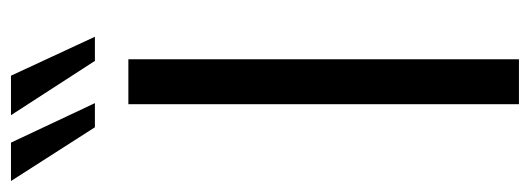

<svg xmlns="http://www.w3.org/2000/svg" viewBox="-380 -638 966 350"><g transform="rotate(-90 103.0 -463.0)"><path d="M88 0V-712H170V0ZM46 -773 -52 -926H18L90 -773ZM167 -773 68 -926H140L211 -773Z"/></g></svg>

Font: Muli
Style: Regular
Weight: 400
Designer: Vernon Adams
Foundry: Vernon Adams
Version: Version 2.000